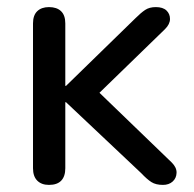

<svg xmlns="http://www.w3.org/2000/svg" viewBox="-20 -514 548 541"><path d="M118 7Q97 7 85 -5Q73 -17 73 -40V-448Q73 -471 85 -482.5Q97 -494 118 -494Q140 -494 152 -482.5Q164 -471 164 -448V-272H166L362 -463Q377 -478 389 -486Q401 -494 419 -494Q439 -494 449 -484.5Q459 -475 459 -460.5Q459 -446 445 -432L237 -230V-275L464 -56Q478 -42 477.5 -27Q477 -12 466.5 -2.5Q456 7 439 7Q419 7 406.5 -1Q394 -9 378 -26L166 -226H164V-40Q164 -17 152.5 -5Q141 7 118 7Z"/></svg>

Font: Nunito Medium
Style: Regular
Weight: 500
Designer: Vernon Adams
Foundry: Vernon Adams
Version: Version 3.602